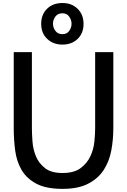

<svg xmlns="http://www.w3.org/2000/svg" viewBox="-20 -1212 821 1241"><path d="M246.2 -1057.5Q246.2 -1118.8 284.4 -1155.6Q322.5 -1192.5 383.8 -1192.5Q443.8 -1192.5 481.9 -1155Q520 -1117.5 520 -1057.5Q520 -997.5 481.9 -960.6Q443.8 -923.8 383.8 -923.8Q323.8 -923.8 285 -960.6Q246.2 -997.5 246.2 -1057.5ZM322.5 -1058.8Q322.5 -1033.8 338.1 -1012.5Q353.8 -991.2 383.8 -991.2Q412.5 -991.2 427.5 -1012.5Q442.5 -1033.8 442.5 -1058.8Q442.5 -1082.5 427.5 -1104.4Q412.5 -1126.2 383.8 -1126.2Q353.8 -1126.2 338.1 -1105Q322.5 -1083.8 322.5 -1058.8ZM383.8 8.8Q277.5 8.8 214.4 -25Q151.2 -58.8 119.4 -113.8Q87.5 -168.8 78.1 -239.4Q68.8 -310 68.8 -383.8V-875H186.2V-383.8Q186.2 -346.2 190 -296.2Q193.8 -246.2 212.5 -201.2Q231.2 -156.2 271.2 -125Q311.2 -93.8 383.8 -93.8Q458.8 -93.8 500.6 -125Q542.5 -156.2 563.8 -201.2Q585 -246.2 590 -296.2Q595 -346.2 595 -383.8V-875H712.5V-383.8Q712.5 -310 699.4 -239.4Q686.2 -168.8 650.6 -113.8Q615 -58.8 550.6 -25Q486.2 8.8 383.8 8.8Z"/></svg>

Font: Abordage
Style: Regular
Weight: 400
Designer: Ange Degheest & Eugénie Bidaut
Foundry: Velvetyne Type Foundry
Version: Version 1.000;FEAKit 1.0